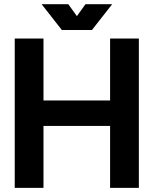

<svg xmlns="http://www.w3.org/2000/svg" viewBox="-20 -909 743 929"><path d="M51.3 -722.7V0H190.4V-299.8H512.7V0H651.9V-722.7H512.7V-422.9H190.4V-722.7ZM310.5 -888.7H181.4L279.3 -763.7H400.4ZM393.6 -888.7 303.7 -763.7H424.8L522.7 -888.7Z"/></svg>

Font: Giphurs
Style: Regular
Weight: 400
Version: Version 2.010